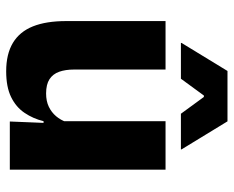

<svg xmlns="http://www.w3.org/2000/svg" viewBox="-86 -641 738 606"><g transform="rotate(90 283.0 -338.0)"><path d="M199.5 -491.5V-202.5Q199.5 -175.5 206.5 -155.8Q213.5 -136 230 -125.2Q246.5 -114.5 275 -114.5Q299 -114.5 316.8 -123Q334.5 -131.5 346.8 -146Q359 -160.5 365 -178L388.5 -106.5H362.5Q354.5 -73.5 336.2 -46.5Q318 -19.5 286.2 -4Q254.5 11.5 205 11.5Q150.5 11.5 115.2 -9.8Q80 -31 63.2 -73Q46.5 -115 46.5 -178V-491.5ZM515.5 -491.5V0H363.5L368.5 -123L362.5 -137V-491.5ZM204 -687H363L451.5 -542V-540H339L286 -612.5H281.5L228.5 -540H115.5V-542Z"/></g></svg>

Font: Anek Bangla
Style: Bold
Weight: 700
Designer: Sulekha Rajkumar (Bangla), Yesha Goshar (Latin)
Foundry: Ek Type
Version: Version 1.003